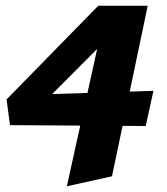

<svg xmlns="http://www.w3.org/2000/svg" viewBox="-20 -451 583 672"><path d="M214 201 340 -370 388 -348 112 -71 74 -119 517 -133 490 -10 15 -13 3 -103 324 -431H497L372 166Z"/></svg>

Font: Ysabeau Black
Style: Italic
Weight: 900
Italic angle: -12°
Version: Version 2.000;gftools[0.9.27.dev2+g8671c4b]